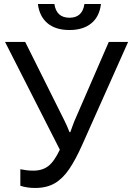

<svg xmlns="http://www.w3.org/2000/svg" viewBox="-20 -922 656 953"><path d="M154 11Q114 11 81 0V-82Q97 -79 111.5 -77Q126 -75 146 -75Q190 -75 219.5 -97.5Q249 -120 277 -179L5 -714H105L301 -321Q306 -311 313 -295.5Q320 -280 325 -266H329Q333 -277 338.5 -292.5Q344 -308 348 -318L520 -714H616L388 -203Q356 -131 324 -83.5Q292 -36 252 -12.5Q212 11 154 11ZM325 -773Q256 -773 216 -806.5Q176 -840 168 -902H250Q260 -834 325 -834Q389 -834 399 -902H481Q474 -840 433.5 -806.5Q393 -773 325 -773Z"/></svg>

Font: Noto Sans Historical
Style: Regular
Weight: 400
Designer: Monotype Design Team
Foundry: Monotype Imaging Inc.
Version: Version 2.013; ttfautohint (v1.8.4.7-5d5b)